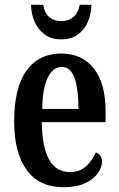

<svg xmlns="http://www.w3.org/2000/svg" viewBox="-20 -770 495 800"><path d="M244 10Q143 10 91 -62Q39 -134 39 -264Q39 -405 90.5 -476Q142 -547 235 -547Q321 -547 370.5 -485.5Q420 -424 420 -305V-261H154Q156 -154 185.5 -103.5Q215 -53 271 -53Q312 -53 338.5 -77Q365 -101 379 -135Q390 -131 397.5 -122Q405 -113 405 -97Q405 -74 388.5 -49.5Q372 -25 336.5 -7.5Q301 10 244 10ZM307 -316Q307 -396 291 -443.5Q275 -491 238 -491Q200 -491 178.5 -445.5Q157 -400 156 -316ZM235 -606Q194 -606 166 -626.5Q138 -647 124 -680Q110 -713 109 -750H160Q166 -714 186 -698Q206 -682 235 -682Q264 -682 284.5 -698Q305 -714 312 -750H361Q360 -713 346.5 -680Q333 -647 305 -626.5Q277 -606 235 -606Z"/></svg>

Font: Noto Serif ExtraCondensed SemiBold
Style: Regular
Weight: 600
Width: 2
Designer: Monotype Design Team
Foundry: Monotype Imaging Inc.
Version: Version 2.015; ttfautohint (v1.8.4.7-5d5b)